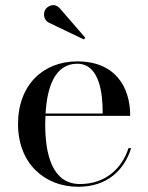

<svg xmlns="http://www.w3.org/2000/svg" viewBox="-20 -705 566 735"><path d="M166.5 -618.5 301 -554 306.5 -560.5 209 -673C190 -695 162.5 -684 153 -667.5C143.5 -651 149.5 -626.5 166.5 -618.5ZM482 -138H472C447 -60.5 384 -0.5 286 -0.5C179 -0.5 153 -116 153 -230C153 -240.5 153.5 -251 154 -261.5H478.5C478.5 -370.5 423 -470 275.5 -470C145.5 -470 49 -380 49 -230C49 -80 150 10 279.5 10C390 10 456 -53.5 482 -138ZM275.5 -461C362.5 -461 373.5 -344 373 -270.5H154.5C160 -370 189.5 -461 275.5 -461Z"/></svg>

Font: Bodoni* 24
Style: Regular
Weight: 400
Version: Version 2.3